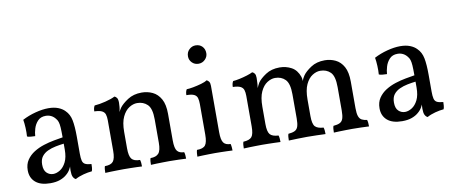

<svg xmlns="http://www.w3.org/2000/svg" viewBox="-64 -958 2906 1226"><g transform="rotate(-10 1389.5 -345.0)"><path d="M343 9Q332 4 325.5 -9Q319 -22 319 -50Q319 -59 320 -71.5Q321 -84 324 -94H326Q323 -78 312.5 -59.5Q302 -41 285 -27Q268 -12 242 -2.5Q216 7 179 7Q116 7 83 -21.5Q50 -50 50 -99Q50 -138 68.5 -165.5Q87 -193 116.5 -211.5Q146 -230 180.5 -241Q215 -252 248 -258Q281 -264 306 -268Q306 -309 304.5 -332Q303 -355 298.5 -368.5Q294 -382 285 -392Q273 -407 257.5 -414.5Q242 -422 223 -422Q190 -422 171 -401.5Q152 -381 144 -354Q136 -327 135 -306Q124 -306 107 -307.5Q90 -309 83 -313Q85 -338 83.5 -369Q82 -400 78 -422Q118 -443 164 -455Q210 -467 248 -467Q285 -467 311.5 -456.5Q338 -446 354 -429Q380 -404 388 -363.5Q396 -323 396 -256V-146Q396 -118 400 -101Q404 -84 417.5 -77Q431 -70 458 -68Q458 -58 457 -45Q456 -32 452 -22Q427 -20 396.5 -12Q366 -4 343 9ZM207 -48Q229 -48 252 -62.5Q275 -77 290.5 -108Q306 -139 306 -189V-227Q280 -224 252.5 -218.5Q225 -213 201 -202Q177 -191 162 -171.5Q147 -152 147 -119Q147 -82 165 -65Q183 -48 207 -48Z M609 -214V-325Q609 -348 604 -363.5Q599 -379 583 -387Q567 -395 534 -396Q534 -407 536 -416Q538 -425 543 -433Q574 -435 614 -445Q654 -455 677 -467Q686 -464 692.5 -454.5Q699 -445 699 -423ZM995 -127Q995 -75 1009.5 -57.5Q1024 -40 1054 -40Q1057 -31 1058 -20.5Q1059 -10 1059 3Q1037 2 1009 1Q981 0 950 0Q930 0 908 0.5Q886 1 866 1.5Q846 2 831 3Q831 -10 832 -21Q833 -32 836 -40Q872 -40 888.5 -58.5Q905 -77 905 -127V-279Q905 -350 878.5 -375.5Q852 -401 812 -401Q786 -401 760 -384.5Q734 -368 716.5 -331.5Q699 -295 699 -234V-127Q699 -77 714 -58.5Q729 -40 768 -40Q771 -31 772 -20.5Q773 -10 773 3Q759 2 739 1.5Q719 1 696.5 0.5Q674 0 654 0Q634 0 612 0.5Q590 1 570 1.5Q550 2 535 3Q535 -10 536 -21Q537 -32 540 -40Q579 -40 594 -58.5Q609 -77 609 -127V-325L699 -423Q699 -411 697.5 -396Q696 -381 692 -364Q695 -369 698 -375.5Q701 -382 707 -390Q724 -413 761.5 -437.5Q799 -462 852 -462Q890 -462 922.5 -446.5Q955 -431 975 -395.5Q995 -360 995 -299Z M1132 3Q1132 -7 1133 -18.5Q1134 -30 1137 -40Q1177 -40 1191.5 -58.5Q1206 -77 1206 -127V-325Q1206 -348 1201.5 -364Q1197 -380 1181 -388Q1165 -396 1131 -396Q1131 -407 1133 -416Q1135 -425 1140 -433Q1155 -433 1182 -438Q1209 -443 1235.5 -450.5Q1262 -458 1274 -467Q1283 -464 1289.5 -455Q1296 -446 1296 -427V-127Q1296 -77 1309.5 -58.5Q1323 -40 1355 -40Q1358 -30 1359 -17Q1360 -4 1360 3Q1343 2 1324 1.5Q1305 1 1285.5 0.5Q1266 0 1247 0Q1228 0 1207.5 0.5Q1187 1 1168 1.5Q1149 2 1132 3ZM1243 -580Q1218 -580 1201 -597Q1184 -614 1184 -638Q1184 -665 1202 -682Q1220 -699 1243 -699Q1270 -699 1286.5 -682Q1303 -665 1303 -638Q1303 -615 1285.5 -597.5Q1268 -580 1243 -580Z M1433 3Q1433 -10 1434 -21Q1435 -32 1438 -40Q1478 -42 1492.5 -59.5Q1507 -77 1507 -127V-325Q1507 -348 1502 -363.5Q1497 -379 1481 -387Q1465 -395 1432 -396Q1432 -407 1434 -416Q1436 -425 1441 -433Q1458 -434 1483.5 -439.5Q1509 -445 1533 -452.5Q1557 -460 1570 -467Q1579 -464 1585.5 -455Q1592 -446 1592 -427Q1592 -410 1590.5 -389Q1589 -368 1584 -328L1574 -327Q1588 -364 1594.5 -377.5Q1601 -391 1604 -395Q1620 -418 1657 -442.5Q1694 -467 1747 -467Q1789 -467 1824 -448Q1859 -429 1875 -383Q1879 -371 1879 -350H1876Q1885 -375 1896 -390Q1912 -413 1949 -437.5Q1986 -462 2039 -462Q2076 -462 2108.5 -446.5Q2141 -431 2160.5 -395.5Q2180 -360 2180 -299V-127Q2180 -92 2186.5 -74Q2193 -56 2206.5 -49Q2220 -42 2240 -40Q2243 -31 2244 -20.5Q2245 -10 2245 3Q2222 2 2194 1Q2166 0 2136 0Q2116 0 2095 0.5Q2074 1 2054 1.5Q2034 2 2017 3Q2017 -10 2018 -21Q2019 -32 2022 -40Q2048 -42 2063.5 -49.5Q2079 -57 2085 -75.5Q2091 -94 2091 -127V-279Q2091 -350 2065.5 -375.5Q2040 -401 1999 -401Q1974 -401 1948 -384.5Q1922 -368 1905 -331.5Q1888 -295 1888 -234V-127Q1888 -75 1904 -58.5Q1920 -42 1958 -40Q1961 -31 1962 -20.5Q1963 -10 1963 3Q1938 2 1905.5 1Q1873 0 1844 0Q1815 0 1783.5 1Q1752 2 1725 3Q1725 -10 1726 -21Q1727 -32 1730 -40Q1756 -42 1771.5 -49.5Q1787 -57 1793 -75.5Q1799 -94 1799 -127V-284Q1799 -354 1773.5 -380Q1748 -406 1707 -406Q1682 -406 1656 -389.5Q1630 -373 1613 -336.5Q1596 -300 1596 -239V-127Q1596 -77 1611 -59.5Q1626 -42 1666 -40Q1669 -31 1670 -20.5Q1671 -10 1671 3Q1654 2 1633 1.5Q1612 1 1591 0.5Q1570 0 1552 0Q1534 0 1512.5 0.5Q1491 1 1470 1.5Q1449 2 1433 3Z M2624 9Q2613 4 2606.5 -9Q2600 -22 2600 -50Q2600 -59 2601 -71.5Q2602 -84 2605 -94H2607Q2604 -78 2593.5 -59.5Q2583 -41 2566 -27Q2549 -12 2523 -2.5Q2497 7 2460 7Q2397 7 2364 -21.5Q2331 -50 2331 -99Q2331 -138 2349.5 -165.5Q2368 -193 2397.5 -211.5Q2427 -230 2461.5 -241Q2496 -252 2529 -258Q2562 -264 2587 -268Q2587 -309 2585.5 -332Q2584 -355 2579.5 -368.5Q2575 -382 2566 -392Q2554 -407 2538.5 -414.5Q2523 -422 2504 -422Q2471 -422 2452 -401.5Q2433 -381 2425 -354Q2417 -327 2416 -306Q2405 -306 2388 -307.5Q2371 -309 2364 -313Q2366 -338 2364.5 -369Q2363 -400 2359 -422Q2399 -443 2445 -455Q2491 -467 2529 -467Q2566 -467 2592.5 -456.5Q2619 -446 2635 -429Q2661 -404 2669 -363.5Q2677 -323 2677 -256V-146Q2677 -118 2681 -101Q2685 -84 2698.5 -77Q2712 -70 2739 -68Q2739 -58 2738 -45Q2737 -32 2733 -22Q2708 -20 2677.5 -12Q2647 -4 2624 9ZM2488 -48Q2510 -48 2533 -62.5Q2556 -77 2571.5 -108Q2587 -139 2587 -189V-227Q2561 -224 2533.5 -218.5Q2506 -213 2482 -202Q2458 -191 2443 -171.5Q2428 -152 2428 -119Q2428 -82 2446 -65Q2464 -48 2488 -48Z"/></g></svg>

Font: Vollkorn
Style: Regular
Weight: 400
Designer: Friedrich Althausen
Foundry: Friedrich Althausen
Version: Version 4.104